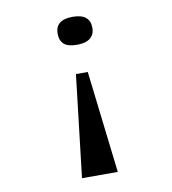

<svg xmlns="http://www.w3.org/2000/svg" viewBox="-81 -796 777 867"><g transform="rotate(-10 307.0 -362.5)"><path d="M310.1 -725.1Q389.2 -725.1 389.2 -660.2Q389.2 -630.9 368.9 -614Q348.6 -597.2 308.1 -597.2Q267.1 -597.2 248.5 -613.5Q230 -629.9 230 -662.1Q230 -725.1 310.1 -725.1ZM334 -467.8 389.2 0H225.1L279.8 -467.8Z"/></g></svg>

Font: IntelOne Mono
Style: Regular
Weight: 400
Designer: Fred Shallcrass
Foundry: Frere-Jones Type LLC
Version: Version 1.200;hotconv 1.1.0;makeotfexe 2.6.0;FJTRelease1.2